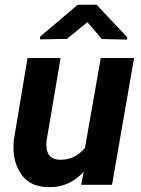

<svg xmlns="http://www.w3.org/2000/svg" viewBox="-20 -770 588 800"><path d="M382.3 -750.5 303.7 -750 147 -617.2V-606L258.8 -607.9L344.2 -677.7L404.3 -607.4L509.8 -605V-615.2ZM318.4 0H446.8L538.6 -528.3H399.9L334 -153.8C307.1 -121.1 273.4 -104.5 232.9 -104.5C231 -104.5 229.5 -104.5 228 -104.5C195.3 -105.5 177.2 -122.1 173.8 -154.8C173.3 -158.7 173.3 -163.1 173.3 -167.5C173.3 -172.9 173.3 -178.7 174.3 -185.1L232.4 -528.3H94.7L37.6 -186.5C36.6 -175.8 36.1 -165.5 36.1 -155.3C36.1 -110.8 47.9 -72.3 71.3 -40C95.2 -7.3 132.3 9.3 183.1 9.8C184.6 9.8 185.5 9.8 187 9.8C243.2 9.8 290.5 -11.7 328.6 -54.7Z"/></svg>

Font: Roboto
Style: Bold Italic
Weight: 700
Italic angle: -12°
Designer: Google
Version: Version 2.137; 2017